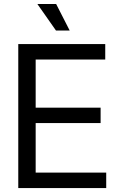

<svg xmlns="http://www.w3.org/2000/svg" viewBox="-20 -950 606 970"><path d="M72.3 0V-727.5H511.7V-649.4H160.2V-406.2H488.3V-328.1H160.2V-78.1H516.6V0ZM262.7 -795.9 168.9 -929.7H263.7L332 -795.9Z"/></svg>

Font: Inter Display
Style: Regular
Weight: 400
Designer: Rasmus Andersson
Foundry: rsms
Version: Version 4.000;git-37864ae